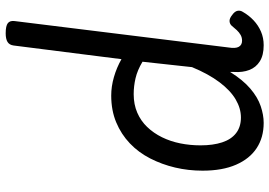

<svg xmlns="http://www.w3.org/2000/svg" viewBox="-156 -774 947 675"><g transform="rotate(-90 317.5 -436.5)"><path d="M223 17Q172 17 134.5 -7.5Q97 -32 76 -80Q55 -128 55 -198Q55 -248 66 -294.5Q77 -341 98 -382Q119 -423 151 -453.5Q183 -484 225 -501.5Q267 -519 319 -519Q351 -519 384 -509.5Q417 -500 447 -483L495 -862Q497 -877 507.5 -883.5Q518 -890 538 -890Q564 -890 573.5 -882.5Q583 -875 581 -859L488 -106Q484 -82 490.5 -70.5Q497 -59 512 -59Q523 -59 532 -64Q541 -69 549 -77.5Q557 -86 565 -96Q572 -103 581.5 -103Q591 -103 602 -94Q615 -85 617 -75Q619 -65 613 -56Q601 -35 583.5 -18.5Q566 -2 544 7.5Q522 17 496 17Q461 17 439.5 3.5Q418 -10 409 -33.5Q400 -57 402 -87Q402 -91 402 -94Q402 -97 402 -101Q374 -56 343.5 -30Q313 -4 282 6.5Q251 17 223 17ZM144 -205Q144 -161 154.5 -129Q165 -97 187 -80Q209 -63 242 -63Q274 -63 305.5 -81.5Q337 -100 366 -138.5Q395 -177 419 -235L438 -409Q408 -427 380 -433.5Q352 -440 324 -440Q288 -440 259 -427.5Q230 -415 208.5 -392.5Q187 -370 172.5 -340.5Q158 -311 151 -276.5Q144 -242 144 -205Z"/></g></svg>

Font: Playwrite GB J
Style: Italic
Weight: 400
Italic angle: -7.01216°
Designer: Veronika Burian, José Scaglione
Foundry: TypeTogether
Version: Version 1.002